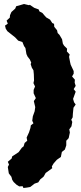

<svg xmlns="http://www.w3.org/2000/svg" viewBox="-20 -811 406 959"><path d="M159 -321 148 -345V-362L155 -379L147 -396L150 -409L149 -440L147 -460L139 -473L133 -491L136 -498L129 -514L118 -528L112 -541L107 -571L100 -581L92 -601L71 -608L56 -624L41 -636L17 -655L9 -667L5 -683L19 -693L13 -708L29 -723L30 -735L37 -751L56 -768L61 -780L73 -783L100 -791L125 -785L129 -787L151 -772L173 -764L177 -754L192 -746L202 -734L211 -724L230 -713L241 -696L250 -692L251 -677L265 -660L268 -646L277 -637L290 -615L294 -593L300 -583L315 -568L314 -554L328 -539L325 -527L330 -501L333 -488L348 -456V-443L340 -429L354 -413L353 -398L358 -382L348 -366L358 -353L345 -317L350 -300L358 -289L347 -273L344 -243L343 -225L336 -213L341 -202L337 -180L326 -165L329 -149L323 -121L311 -108V-85L304 -64L289 -52L284 -27L264 -13L248 5L239 20L241 29L208 53L198 71L181 85L171 100L153 106L131 123L114 126L97 128L93 119L76 120L63 112L48 98L41 87L37 72L24 55L19 23L25 11L19 -3L38 -19L41 -30L73 -51L89 -73L98 -80L103 -97L116 -108L113 -124L125 -150L132 -172L134 -185L147 -195L141 -208L144 -230L153 -255L156 -276L149 -306Z"/></svg>

Font: Winky Rough Black
Style: Regular
Weight: 900
Designer: Simon Atzbach
Foundry: typofactur
Version: Version 1.206; ttfautohint (v1.8.4.7-5d5b)